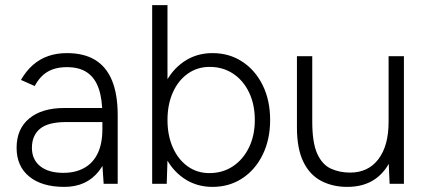

<svg xmlns="http://www.w3.org/2000/svg" viewBox="-20 -720 1677 752"><path d="M386 0 381 -75V-268Q381 -332 366.5 -373.5Q352 -415 321.5 -436Q291 -457 242 -457Q197 -457 166.5 -439Q136 -421 116 -383L62 -407Q83 -443 109.5 -466Q136 -489 169 -500.5Q202 -512 242 -512Q309 -512 353 -485Q397 -458 419 -404Q441 -350 441 -268V0ZM232 12Q144 12 94.5 -28.5Q45 -69 45 -141Q45 -215 94.5 -256Q144 -297 232 -297H382V-242H240Q168 -242 136.5 -215.5Q105 -189 105 -141Q105 -95 137.5 -69Q170 -43 228 -43Q276 -43 310.5 -62.5Q345 -82 363 -120Q381 -158 381 -214H416Q416 -112 367.5 -50Q319 12 232 12Z M576 0V-700H636V-93L633 0ZM812 12Q749 12 700 -21.5Q651 -55 623.5 -114.5Q596 -174 596 -250Q596 -327 623.5 -386Q651 -445 700 -478.5Q749 -512 812 -512Q878 -512 929 -478.5Q980 -445 1009 -386Q1038 -327 1038 -250Q1038 -174 1009 -114.5Q980 -55 929 -21.5Q878 12 812 12ZM800 -42Q852 -42 892 -68.5Q932 -95 955 -142Q978 -189 978 -250Q978 -311 955.5 -358Q933 -405 893 -431.5Q853 -458 801 -458Q753 -458 715.5 -431.5Q678 -405 657 -358Q636 -311 636 -250Q636 -189 657 -142Q678 -95 715 -68.5Q752 -42 800 -42Z M1506 0 1502 -92V-500H1562V0ZM1143 -244V-500H1203V-244ZM1203 -244Q1203 -161 1222.5 -118Q1242 -75 1276 -59.5Q1310 -44 1351 -44Q1422 -44 1462 -96.5Q1502 -149 1502 -243H1539Q1539 -163 1516 -106Q1493 -49 1449 -18.5Q1405 12 1340 12Q1283 12 1238 -11.5Q1193 -35 1168 -86.5Q1143 -138 1143 -221V-244Z"/></svg>

Font: Figtree Light
Style: Regular
Weight: 300
Designer: Erik Kennedy
Foundry: Erik Kennedy
Version: Version 2.001;gftools[0.9.30]